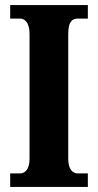

<svg xmlns="http://www.w3.org/2000/svg" viewBox="-20 -734 384 754"><path d="M20 0H325V-53H285C265 -53 248 -70 248 -110V-600C248 -647 262 -661 285 -661H325V-714H20V-661H59C76 -661 96 -647 96 -601V-109C96 -67 76 -53 59 -53H20Z"/></svg>

Font: Noto Serif Bengali ExtraCondensed ExtraBold
Style: Regular
Weight: 800
Width: 2
Designer: Juan Bruce, Universal Thirst, Indian Type Foundry and the Monotype Design Team.
Foundry: Monotype Imaging Inc.
Version: Version 2.003